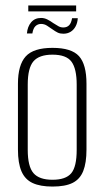

<svg xmlns="http://www.w3.org/2000/svg" viewBox="-20 -679 384 706"><path d="M173 7Q128 7 100 -6Q72 -19 59 -49Q46 -79 46 -129V-371Q46 -440 74.5 -471.5Q103 -503 173 -503Q243 -503 270.5 -472.5Q298 -442 298 -371V-129Q298 -80 286 -50Q274 -20 247 -6.5Q220 7 173 7ZM173 -18Q222 -18 242 -42Q262 -66 262 -128V-368Q262 -426 243 -452Q224 -478 173 -478Q124 -478 103 -453.5Q82 -429 82 -368V-128Q82 -67 103 -42.5Q124 -18 173 -18ZM213 -555Q201 -555 192.5 -559Q184 -563 170 -573Q163 -578 153 -584.5Q143 -591 131 -591Q119 -591 110.5 -583Q102 -575 99 -556H79Q81 -581 94.5 -597Q108 -613 131 -613Q143 -613 154 -607.5Q165 -602 176 -594Q187 -587 195 -582.5Q203 -578 213 -578Q226 -578 234 -586Q242 -594 245 -612H266Q265 -595 258 -582Q251 -569 239.5 -562Q228 -555 213 -555ZM84 -637V-659H260V-637Z"/></svg>

Font: Alumni Sans ExtraLight
Style: Regular
Weight: 250
Version: Version 1.018